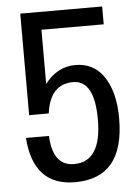

<svg xmlns="http://www.w3.org/2000/svg" viewBox="-54 -791 607 837"><g transform="rotate(-5 250.0 -372.5)"><path d="M43.9 -207H144.5Q150.4 -75.2 243.2 -75.2Q363.3 -75.2 363.3 -259.8Q363.3 -431.6 269.5 -431.6Q168.9 -431.6 152.3 -304.7H66.4V-749H424.8V-670.9H152.3V-433.6Q206.1 -504.9 286.1 -504.9Q363.3 -504.9 407.2 -444.3Q456.1 -376 456.1 -256.8Q456.1 3.9 241.2 3.9Q58.6 3.9 43.9 -207Z"/></g></svg>

Font: MotoyaLCedar
Style: W3 mono
Weight: 400
Version: Version 1.01